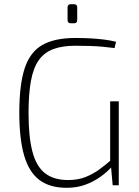

<svg xmlns="http://www.w3.org/2000/svg" viewBox="-20 -883 664 915"><path d="M338 -702Q381 -702 414 -700Q447 -698 475.5 -694.5Q504 -691 533 -684L526 -654Q495 -658 466.5 -660.5Q438 -663 407.5 -664Q377 -665 339 -665Q277 -665 234 -649Q191 -633 165 -596.5Q139 -560 127.5 -498Q116 -436 116 -344Q116 -231 134.5 -160.5Q153 -90 194.5 -57.5Q236 -25 305 -25Q352 -25 388 -39.5Q424 -54 454 -76Q484 -98 510 -121L517 -93Q493 -65 459.5 -41Q426 -17 386 -2.5Q346 12 298 12Q217 12 167.5 -25.5Q118 -63 95 -142Q72 -221 72 -346Q72 -479 97.5 -557Q123 -635 181.5 -668.5Q240 -702 338 -702ZM546 -400V0H517L508 -100L505 -114V-400ZM332 -863Q348 -863 348 -848V-787Q348 -772 332 -772H318Q302 -772 302 -787V-848Q302 -863 318 -863Z"/></svg>

Font: Exo 2 ExtraLight
Style: Regular
Weight: 250
Designer: Natanael Gama
Foundry: Natanael Gama
Version: Version 2.010